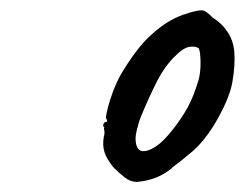

<svg xmlns="http://www.w3.org/2000/svg" viewBox="-20 -669 486 381"><path d="M252 -308Q239 -308 228 -316.5Q217 -325 205 -337Q192 -353 187.5 -366.5Q183 -380 186 -398Q188 -403 187 -409.5Q186 -416 186 -416L188 -415Q184 -419 184.5 -420.5Q185 -422 187 -424L185 -423Q185 -424 186 -424.5Q187 -425 187 -426L193 -428Q193 -428 192 -431Q191 -434 190 -436Q191 -443 194.5 -457Q198 -471 204.5 -488Q211 -505 218 -518Q223 -527 233 -542.5Q243 -558 255 -573Q267 -588 277 -597Q297 -616 316 -627Q335 -638 354 -643H353Q373 -649 381 -648.5Q389 -648 402 -634Q419 -624 431 -606.5Q443 -589 445 -566Q447 -540 441 -505.5Q435 -471 403 -418Q383 -387 363.5 -370Q344 -353 321 -336H322Q306 -323 289.5 -316.5Q273 -310 252 -308ZM265 -369Q275 -369 289.5 -378.5Q304 -388 323 -412Q341 -435 352.5 -456Q364 -477 374 -510Q376 -517 377 -526Q378 -535 378 -544Q378 -554 377 -562.5Q376 -571 374 -573H375Q367 -578 355.5 -576Q344 -574 330 -560Q308 -540 291 -506.5Q274 -473 257 -431Q254 -421 251.5 -411Q249 -401 249 -395Q249 -369 265 -369Z"/></svg>

Font: Caveat Medium
Style: Regular
Weight: 500
Designer: Pablo Impallari
Foundry: Pablo Impallari
Version: Version 2.000